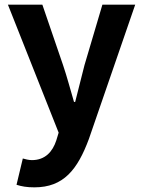

<svg xmlns="http://www.w3.org/2000/svg" viewBox="-20 -580 614 825"><path d="M128 225C253 225 313 149 362 17L561 -560H420L343 -300C330 -248 316 -194 303 -142H298C282 -196 268 -250 251 -300L162 -560H14L232 -10L222 23C206 72 174 108 117 108C104 108 88 104 78 101L51 214C73 221 95 225 128 225Z"/></svg>

Font: Source Han Sans SC Bold
Style: Regular
Weight: 700
Designer: Ryoko NISHIZUKA (kana & ideographs); Paul D. Hunt (Latin, Greek & Cyrillic); Wenlong ZHANG (bopomofo); Sandoll Communica
Foundry: Adobe Systems Incorporated
Version: Version 1.001;PS 1.001;hotconv 1.0.78;makeotf.lib2.5.61930